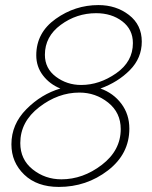

<svg xmlns="http://www.w3.org/2000/svg" viewBox="-20 -730 601 757"><path d="M25 -161Q25 -240 84 -299.5Q143 -359 218 -381Q176 -398 149.5 -432.5Q123 -467 123 -512Q123 -601 199.5 -655.5Q276 -710 368 -710Q438 -710 488.5 -671Q539 -632 539 -566Q539 -501 492 -453.5Q445 -406 376 -381Q427 -363 458.5 -321Q490 -279 490 -223Q490 -123 405.5 -58Q321 7 212 7Q126 7 75.5 -41.5Q25 -90 25 -161ZM504 -560Q504 -614 462 -646Q420 -678 359 -678Q282 -678 219.5 -632Q157 -586 157 -514Q157 -460 200.5 -427.5Q244 -395 300 -395Q372 -395 438 -441Q504 -487 504 -560ZM456 -221Q456 -286 406.5 -325.5Q357 -365 293 -365Q209 -365 134.5 -307.5Q60 -250 60 -166Q60 -101 109 -62Q158 -23 222 -23Q307 -23 381.5 -80Q456 -137 456 -221Z"/></svg>

Font: Raleway-v4020 ExtraLight
Style: Italic
Weight: 275
Italic angle: -12°
Designer: Matt McInerney, Pablo Impallari, Rodrigo Fuenzalida
Foundry: Matt McInerney, Pablo Impallari, Rodrigo Fuenzalida
Version: Version 4.020;PS 004.020;hotconv 1.0.88;makeotf.lib2.5.64775